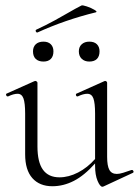

<svg xmlns="http://www.w3.org/2000/svg" viewBox="-20 -704 530 733"><path d="M484 -55Q488 -55 489.5 -50.5Q491 -46 487 -44L375 8L371 9Q362 9 352.5 -13.5Q343 -36 343 -71V-80Q302 -34 262 -13.5Q222 7 180 7Q131 7 103.5 -24Q76 -55 76 -115V-270Q76 -311 69.5 -328.5Q63 -346 47 -346Q32 -346 11 -336H9Q5 -336 3.5 -341Q2 -346 6 -347L111 -394L115 -395Q117 -395 120 -393Q123 -391 123 -388V-145Q123 -85 144 -56Q165 -27 207 -27Q242 -27 278 -45.5Q314 -64 343 -97V-270Q343 -311 336.5 -328.5Q330 -346 313 -346Q298 -346 277 -336H275Q271 -336 270 -341Q269 -346 273 -347L378 -394L381 -395Q384 -395 386.5 -393Q389 -391 389 -388V-105Q389 -71 397.5 -55.5Q406 -40 426 -40Q436 -40 450.5 -44.5Q465 -49 482 -55ZM122 -580Q118 -580 116.5 -584.5Q115 -589 119 -591Q154 -607 189.5 -626.5Q225 -646 233 -651Q271 -673 291 -683Q295 -685 311.5 -679.5Q328 -674 340.5 -666.5Q353 -659 346 -657Q228 -628 123 -580ZM106 -508Q106 -525 116.5 -535Q127 -545 146 -545Q164 -545 174 -535Q184 -525 184 -508Q184 -489 174 -479Q164 -469 146 -469Q127 -469 116.5 -479Q106 -489 106 -508ZM281 -508Q281 -525 292 -535Q303 -545 321 -545Q340 -545 350 -535Q360 -525 360 -508Q360 -489 350 -479Q340 -469 321 -469Q303 -469 292 -479.5Q281 -490 281 -508Z"/></svg>

Font: Cormorant Infant Light
Style: Regular
Weight: 300
Designer: Christian Thalmann (Catharsis Fonts)
Version: Version 3.000